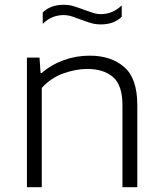

<svg xmlns="http://www.w3.org/2000/svg" viewBox="-20 -782 678 802"><path d="M92.5 0V-541.5H145L149.5 -477H154Q195 -512.5 246.8 -531Q298.5 -549.5 354.5 -549.5Q444 -549.5 498.8 -502Q553.5 -454.5 553.5 -343.5V0H491.5V-342.5Q491.5 -426 452.2 -460Q413 -494 344.5 -494Q298.5 -494 246.5 -476Q194.5 -458 154.5 -415V0ZM400.5 -680Q377.5 -680 356.2 -686.8Q335 -693.5 315.5 -701Q297.5 -708 280.2 -713.5Q263 -719 245.5 -719Q196 -719 158.5 -682.5V-730Q191 -762 246.5 -762Q269.5 -762 290.8 -755.2Q312 -748.5 331.5 -741Q349.5 -734.5 366.8 -728.8Q384 -723 401.5 -723Q451 -723 488.5 -759.5V-712Q456 -680 400.5 -680Z"/></svg>

Font: Encode Sans Expanded Expanded Light
Style: Regular
Weight: 300
Width: 7
Designer: Multiple Designers
Foundry: Impallari Type
Version: Version 3.000; ttfautohint (v1.8.3) -l 8 -r 50 -G 200 -x 14 